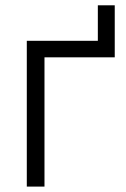

<svg xmlns="http://www.w3.org/2000/svg" viewBox="-20 -690 465 710"><path d="M341.8 -539.1V-670.4H404.3V-539.1ZM404.3 -539.1V-478H144.5V0H79.1V-539.1Z"/></svg>

Font: Inter 18pt Light
Style: Regular
Weight: 300
Designer: Rasmus Andersson
Foundry: rsms
Version: Version 4.001;git-66647c0bb